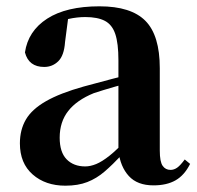

<svg xmlns="http://www.w3.org/2000/svg" viewBox="-20 -572 625 608"><path d="M187 16Q124 16 83.5 -19.5Q43 -55 43 -118Q43 -161 62 -193.5Q81 -226 125.5 -251.5Q170 -277 245 -298Q285 -309 334.5 -322Q384 -335 424 -344V-319Q384 -309 344 -297.5Q304 -286 277 -277Q223 -255 196 -220.5Q169 -186 169 -136Q169 -90 191 -67.5Q213 -45 250 -45Q266 -45 284.5 -52.5Q303 -60 327.5 -79.5Q352 -99 385 -135L401 -82H366Q337 -51 311.5 -29Q286 -7 256.5 4.5Q227 16 187 16ZM466 15Q415 15 388 -14.5Q361 -44 355 -94V-97V-381Q355 -435 345 -464.5Q335 -494 312 -506Q289 -518 250 -518Q224 -518 197 -512Q170 -506 134 -491L196 -516L186 -439Q183 -396 164.5 -378Q146 -360 120 -360Q71 -360 59 -406Q69 -474 129.5 -513Q190 -552 295 -552Q395 -552 440.5 -506Q486 -460 486 -356V-95Q486 -60 495 -47Q504 -34 520 -34Q531 -34 541 -41Q551 -48 565 -67L582 -53Q564 -17 536 -1Q508 15 466 15Z"/></svg>

Font: Noto Serif TC ExtraLight
Style: Bold
Weight: 700
Version: Version 2.002-H1;hotconv 1.1.0;makeotfexe 2.6.0